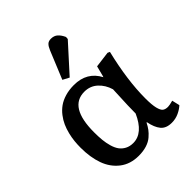

<svg xmlns="http://www.w3.org/2000/svg" viewBox="-223 -929 1074 1074"><g transform="rotate(-45 314.0 -391.5)"><path d="M283.2 -568.8 245.1 -588.9 313 -753.9Q322.3 -776.4 332.8 -786.6Q343.3 -796.9 361.8 -796.9Q386.7 -796.9 402.3 -783Q418 -769 429.2 -744.1L428.2 -729ZM247.1 14.2Q181.2 14.2 135.7 -21Q90.3 -56.2 69.6 -114Q48.8 -171.9 48.8 -248Q48.8 -273.4 51.3 -298.1Q53.7 -322.8 60.5 -350.6Q67.4 -378.4 78.1 -402.6Q88.9 -426.8 106.2 -449.2Q123.5 -471.7 146 -487.8Q168.5 -503.9 200.2 -513.4Q231.9 -522.9 270 -522.9Q373 -522.9 418 -437L420.9 -445.8L436 -504.9L530.8 -517.1L543.9 -511.2Q500 -329.6 500 -187Q500 -136.2 506.8 -108.6Q513.7 -81.1 525.1 -72.5Q536.6 -64 556.2 -64Q568.8 -64 597.2 -71.8L607.9 -25.9Q591.3 -10.3 565.2 2Q539.1 14.2 508.8 14.2Q464.4 14.2 442.9 -12Q421.4 -38.1 412.1 -86.9H409.2Q398.9 -66.4 387.7 -51.3Q376.5 -36.1 357.7 -19.8Q338.9 -3.4 310.8 5.4Q282.7 14.2 247.1 14.2ZM275.9 -58.1Q354 -58.1 401.9 -166Q400.9 -199.2 408.2 -351.1Q394.5 -397 362.5 -426Q330.6 -455.1 285.2 -455.1Q163.1 -455.1 163.1 -255.9Q163.1 -221.7 165.8 -194.3Q168.5 -167 176 -140.6Q183.6 -114.3 196 -96.9Q208.5 -79.6 228.8 -68.8Q249 -58.1 275.9 -58.1Z"/></g></svg>

Font: Literata Book Medium
Style: Regular
Weight: 500
Designer: Latin by Veronika Burian and Jose Scaglione. Greek by Irene Vlachou. Cyrillic by Vera Evstafieva
Foundry: TypeTogether
Version: Version 2.003;PS 002.003;hotconv 1.0.88;makeotf.lib2.5.64775